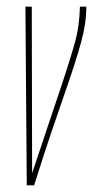

<svg xmlns="http://www.w3.org/2000/svg" viewBox="-20 -550 278 574"><path d="M82 4H60L56 -530H75L76 -32Q112 -141 137 -214.5Q162 -288 177.5 -336Q193 -384 202 -416Q211 -448 214.5 -473.5Q218 -499 219 -530H238Q238 -503 234 -477Q230 -451 222 -422Q214 -393 202 -355.5Q190 -318 172.5 -268Q155 -218 132.5 -151.5Q110 -85 82 4Z"/></svg>

Font: Georama
Style: Italic
Weight: 400
Width: 2
Italic angle: -9°
Designer: Jean-Baptiste Levee
Foundry: Production Type
Version: Version 1.000